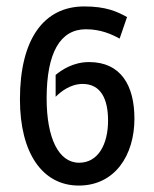

<svg xmlns="http://www.w3.org/2000/svg" viewBox="-20 -567 480 597"><path d="M225 10C337 10 398 -84 398 -198C398 -301 356 -374 257 -374C207 -374 171 -349 153 -334V-266C168 -281 198 -306 237 -306C293 -306 316 -260 316 -192C316 -118 285 -61 226 -61C162 -61 125 -138 125 -261C125 -403 167 -476 247 -476C293 -476 326 -461 352 -447L375 -514C344 -531 310 -547 242 -547C116 -547 42 -445 42 -258C42 -91 112 10 225 10Z"/></svg>

Font: Noto Sans UI Condensed
Style: Regular
Weight: 400
Width: 3
Designer: Monotype Design Team
Foundry: Monotype Imaging Inc.
Version: Version 1.901